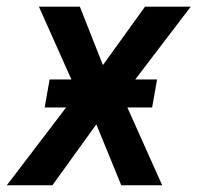

<svg xmlns="http://www.w3.org/2000/svg" viewBox="-55 -548 584 568"><path d="M409.7 -313H345.2L509.3 -528.3H374L249.5 -355.5L181.2 -528.3H60.1L156.2 -313H91.8L77.1 -230H140.6L-34.7 0H100.1L230 -180.2L303.7 0H424.8L321.8 -230H395Z"/></svg>

Font: Roboto Medium
Style: Italic
Weight: 500
Italic angle: -12°
Designer: Google
Version: Version 2.137; 2017